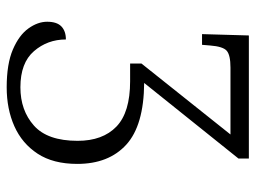

<svg xmlns="http://www.w3.org/2000/svg" viewBox="-115 -639 764 574"><g transform="rotate(90 267.0 -352.0)"><path d="M241 10Q171 10 128 -8.5Q85 -27 65 -55Q45 -83 45 -111Q45 -140 59 -153.5Q73 -167 98 -167Q98 -112 133 -71.5Q168 -31 241 -31Q310 -31 355.5 -71.5Q401 -112 401 -202Q401 -277 358.5 -318Q316 -359 223 -359H170V-393L382 -659H182Q145 -659 132 -648Q119 -637 116 -598L114 -574H82L86 -714H454V-683L228 -401Q355 -400 412.5 -347.5Q470 -295 470 -201Q470 -129 439.5 -82.5Q409 -36 357.5 -13Q306 10 241 10Z"/></g></svg>

Font: Noto Serif SemiCondensed Light
Style: Regular
Weight: 300
Width: 4
Designer: Monotype Design Team
Foundry: Monotype Imaging Inc.
Version: Version 2.013